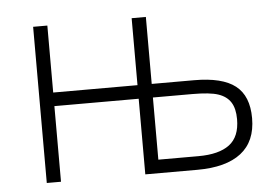

<svg xmlns="http://www.w3.org/2000/svg" viewBox="-42 -549 881 604"><g transform="rotate(-5 399.0 -246.5)"><path d="M438.5 -493.2V-281.7H572.3Q661.1 -281.7 702.4 -249.5Q743.7 -217.3 743.7 -147Q743.7 -73.7 696.3 -36.9Q648.9 0 558.1 0H393.6V-238.8H127.4V0H82.5V-493.2H127.4V-281.7H393.6V-493.2ZM438.5 -238.8V-42.5H565.4Q629.9 -42.5 663.1 -67.4Q696.3 -92.3 696.3 -147.9Q696.3 -181.6 683.6 -201.4Q670.9 -221.2 644.5 -230Q618.2 -238.8 563 -238.8Z"/></g></svg>

Font: Bpm'online Open Sans Light
Style: Regular
Weight: 300
Foundry: Ascender Corporation
Version: Version 1.10